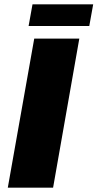

<svg xmlns="http://www.w3.org/2000/svg" viewBox="-20 -866 450 886"><path d="M16 0 138 -688H346L225 0ZM112 -746 130 -846H410L392 -746Z"/></svg>

Font: Archivo SemiCondensed Black
Style: Italic
Weight: 900
Width: 4
Italic angle: -10°
Designer: Hector Gatti
Foundry: Omnibus-Type
Version: Version 2.001